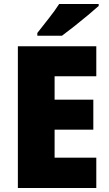

<svg xmlns="http://www.w3.org/2000/svg" viewBox="-20 -947 550 967"><path d="M465 0H70V-714H465V-563H255V-445H450V-294H255V-153H465ZM477 -917Q457 -899 423.5 -871Q390 -843 354 -814.5Q318 -786 292 -767H168V-781Q193 -813 225 -853.5Q257 -894 278 -927H477Z"/></svg>

Font: Noto Sans Sinhala UI SemiCondensed Black
Style: Regular
Weight: 900
Width: 4
Designer: Jelle Bosma - Monotype Design Team
Foundry: Monotype Imaging Inc.
Version: Version 2.006; ttfautohint (v1.8.4.7-5d5b)